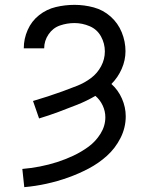

<svg xmlns="http://www.w3.org/2000/svg" viewBox="-20 -558 616 791"><path d="M80 213Q126 209 171.5 199Q217 189 260.5 173.5Q304 158 345 136.5Q386 115 420.5 84Q455 53 476.5 10.5Q498 -32 498 -79Q498 -116 482.5 -151.5Q467 -187 439 -212Q466 -239 481.5 -274.5Q497 -310 497 -347Q497 -387 481.5 -425Q466 -463 435.5 -490Q405 -517 366 -527.5Q327 -538 287 -538Q248 -538 210 -529Q172 -520 141 -495.5Q110 -471 94 -434.5Q78 -398 78 -360V-359H162Q162 -390 180 -416.5Q198 -443 227 -453Q256 -463 287 -463Q319 -463 349.5 -450Q380 -437 396 -408Q412 -379 412 -346Q412 -314 396.5 -285Q381 -256 355 -236.5Q329 -217 299 -205Q269 -193 238.5 -182Q208 -171 177.5 -161Q147 -151 116 -142L141 -70Q181 -82 220 -96.5Q259 -111 298 -126.5Q337 -142 373 -163Q392 -147 403 -123.5Q414 -100 414 -75Q414 -39 394 -7Q374 25 344.5 46.5Q315 68 282 83.5Q249 99 214.5 110Q180 121 144 128Q108 135 72 138Z"/></svg>

Font: Iosevka SS01 Extended
Style: Regular
Weight: 400
Width: 7
Monospace: yes
Designer: Belleve Invis
Foundry: Belleve Invis
Version: Version 3.4.7; ttfautohint (v1.8.3)